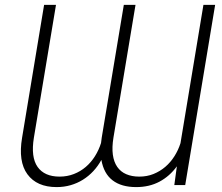

<svg xmlns="http://www.w3.org/2000/svg" viewBox="-20 -747 896 775"><path d="M69.2 -191.4 158 -727.3H206L116.8 -191.4Q104 -112.6 131.7 -73.3Q159.4 -34.1 220.5 -34.1Q251.4 -34.1 278.2 -44.6Q305 -55 326.3 -73.3Q347.7 -91.6 363.3 -116.5Q378.9 -141.3 387.8 -169.7Q388.5 -175.1 389.2 -180.4Q389.9 -185.7 390.6 -191.4L479.8 -727.3H527L437.9 -191.4Q431.5 -152 435.5 -122.5Q439.6 -93 453.3 -73.3Q467 -53.6 489.5 -43.9Q512.1 -34.1 542.3 -34.1Q573.2 -34.1 599.6 -44.7Q626.1 -55.4 647.4 -73.7Q668.7 -92 684.1 -116.5Q699.6 -141 708.5 -169L801.1 -727.3H848.4L727.6 0H683.6L693.9 -75.6Q665.1 -35.9 623.9 -13.8Q582.7 8.2 529.8 8.2Q469.8 8.2 434.3 -19.2Q398.8 -46.5 389.2 -101.6Q375.4 -76.3 356.5 -56.1Q337.7 -35.9 314.6 -21.5Q291.5 -7.1 264.9 0.5Q238.3 8.2 208.5 8.2Q128.6 8.2 90.6 -43.7Q52.9 -95.2 69.2 -191.4Z"/></svg>

Font: Inter P Extra Light
Style: Italic
Weight: 200
Italic angle: 9.39999°
Designer: Rasmus Andersson
Foundry: rsms
Version: Version 3.018;git-588b23468